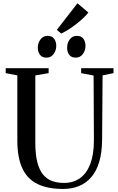

<svg xmlns="http://www.w3.org/2000/svg" viewBox="-20 -1168 738 1196"><path d="M372.5 9Q277.5 9 214.2 -21.5Q151 -52 119.5 -118.8Q88 -185.5 88 -293V-698.5L15.5 -712.5V-743H283V-712.5L200 -698V-279.5Q200 -206 212.5 -157.5Q225 -109 248.2 -80.8Q271.5 -52.5 304.5 -40.5Q337.5 -28.5 378.5 -28.5Q437 -28.5 478.8 -58.5Q520.5 -88.5 542.8 -147.8Q565 -207 565 -295L563 -697.5L485.5 -712.5V-743H687V-712.5L619 -698.5L616 -299Q615.5 -217.5 598 -159.2Q580.5 -101 548 -63.8Q515.5 -26.5 471.2 -8.8Q427 9 372.5 9ZM268.5 -809Q242 -809 228.8 -827Q215.5 -845 215.5 -871Q215.5 -900 232 -922.2Q248.5 -944.5 276.5 -944.5H277.5Q304 -944.5 317.2 -926.5Q330.5 -908.5 330.5 -882.5Q330.5 -854 314 -831.5Q297.5 -809 269.5 -809ZM451 -809Q424 -809 411 -827Q398 -845 398 -871Q398 -900 414.2 -922.2Q430.5 -944.5 458.5 -944.5H459.5Q486.5 -944.5 499.5 -926.5Q512.5 -908.5 512.5 -882.5Q512.5 -854 496.2 -831.5Q480 -809 452 -809ZM361 -959.5 334 -982 462.5 -1147.5 530.5 -1090Q518 -1073.5 498 -1054.8Q478 -1036 454.5 -1017.8Q431 -999.5 407 -984.2Q383 -969 362.5 -959.5Z"/></svg>

Font: Merriweather 96pt
Style: Regular
Weight: 400
Version: Version 2.100